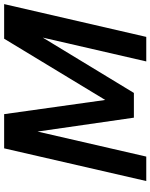

<svg xmlns="http://www.w3.org/2000/svg" viewBox="81 -811 730 932"><g transform="rotate(-90 446.0 -345.0)"><path d="M724.1 -689.9H892.1L732.9 0H613.8L729.5 -502.4L460.9 -60.1H340.8L273.4 -527.8L151.9 0H33.2L191.9 -689.9H357.9L426.8 -199.2Z"/></g></svg>

Font: HK Grotesk Legacy
Style: Bold Italic
Weight: 700
Italic angle: -13°
Designer: Alfredo Marco Pradil
Foundry: Hanken Design Co.
Version: Version 2.022;PS 002.022;hotconv 1.0.88;makeotf.lib2.5.64775